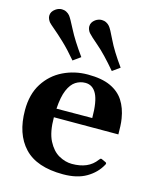

<svg xmlns="http://www.w3.org/2000/svg" viewBox="-117 -856 779 951"><g transform="rotate(15 272.5 -380.0)"><path d="M296.9 14.2Q162.1 14.2 97.9 -54.2Q33.7 -122.6 33.7 -244.6Q33.7 -326.2 69.3 -382.1Q105 -438 163.6 -466.6Q222.2 -495.1 290 -495.1Q361.3 -495.1 406 -474.6Q450.7 -454.1 474.6 -417Q498.5 -379.9 506.8 -328.1Q509.8 -310.5 510.7 -289.3Q511.7 -268.1 511.7 -247.6L181.2 -247.1Q181.2 -171.4 203.6 -127.7Q226.1 -84 259.5 -65.4Q293 -46.9 326.7 -46.9Q368.7 -46.9 399.4 -60.1Q430.2 -73.2 451.2 -101.6Q453.6 -104 455.8 -106.9Q458 -109.9 462.9 -108.9L485.4 -98.6Q490.2 -96.7 490.2 -92.8Q490.2 -90.8 489.5 -88.6Q488.8 -86.4 487.3 -84.5Q463.4 -41 416.5 -13.4Q369.6 14.2 296.9 14.2ZM182.6 -291.5 365.7 -292.5Q365.7 -377.4 345.9 -414.8Q326.2 -452.1 288.6 -452.1Q261.7 -452.1 239 -437.5Q216.3 -422.9 201.4 -387.9Q186.5 -353 182.6 -291.5ZM197.3 -542.5Q157.7 -589.4 124.5 -620.6Q91.3 -651.9 69.6 -669.9Q47.9 -688 41 -695.8Q36.1 -702.1 32.5 -710.2Q28.8 -718.3 28.8 -727.1Q28.8 -748.5 49.8 -763.2Q64.9 -773.9 81.5 -773.9Q94.2 -773.9 105 -768.3Q115.7 -762.7 122.6 -754.4Q132.3 -742.7 158 -692.1Q183.6 -641.6 235.4 -569.8ZM398.9 -542.5Q339.4 -612.8 297.6 -648.4Q255.9 -684.1 246.1 -695.8Q240.7 -702.1 237.3 -710.7Q233.9 -719.2 233.9 -727.5Q233.9 -748.5 253.9 -763.2Q269.5 -773.9 286.1 -773.9Q298.8 -773.9 309.6 -768.3Q320.3 -762.7 327.1 -754.4Q336.9 -743.2 361.1 -692.4Q385.3 -641.6 437 -569.8Z"/></g></svg>

Font: Gelasio SemiBold
Style: Regular
Weight: 600
Designer: Eben Sorkin
Foundry: Eben Sorkin
Version: Version 1.008